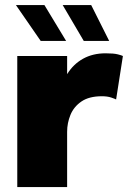

<svg xmlns="http://www.w3.org/2000/svg" viewBox="-20 -758 538 778"><path d="M50 0V-531H252V-457.5Q277 -498 316.5 -520Q356 -542 408 -542Q440.5 -542 457.2 -537.8Q474 -533.5 478 -531L450.5 -355Q446 -357.5 430.5 -362.8Q415 -368 393 -368Q341 -368 310 -346.8Q279 -325.5 265.5 -292.5Q252 -259.5 252 -224V0ZM422.5 -592H319.5L234 -737.5H349.5ZM248 -592H145L44.5 -737.5H160Z"/></svg>

Font: Epilogue Black
Style: Regular
Weight: 900
Designer: Tyler Finck
Foundry: Etcetera Type Co
Version: Version 2.111; ttfautohint (v1.8.3)